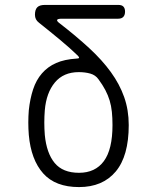

<svg xmlns="http://www.w3.org/2000/svg" viewBox="-20 -750 640 780"><path d="M224 -654Q291 -602 343 -554Q395 -506 430.5 -457Q466 -408 484.5 -355.5Q503 -303 503 -242Q503 -116 450 -53Q397 10 301 10Q205 10 155.5 -45.5Q106 -101 97 -202Q95 -227 95 -252Q95 -277 97 -302Q102 -349 114.5 -387Q127 -425 150.5 -452Q174 -479 208 -494Q242 -509 291 -512Q300 -512 301 -515Q302 -518 296 -524Q265 -554 226 -586.5Q187 -619 138 -658Q130 -664 126 -672Q122 -680 122 -690Q122 -711 131.5 -720.5Q141 -730 162 -730H461Q475 -730 481.5 -723Q488 -716 488 -703Q488 -689 481 -681.5Q474 -674 460 -674H231Q214 -674 212 -669Q210 -664 224 -654ZM380 -428Q368 -445 347 -451Q326 -457 300 -457Q238 -457 203 -415Q168 -373 162 -302Q160 -277 160 -252Q160 -227 162 -202Q169 -128 202 -88Q235 -48 301 -48Q367 -48 402 -95.5Q437 -143 437 -242Q437 -271 434.5 -295.5Q432 -320 425.5 -341.5Q419 -363 408 -384Q397 -405 380 -428Z"/></svg>

Font: Maple Mono NL ExtraLight
Style: Regular
Weight: 275
Monospace: yes
Designer: subframe7536
Version: Version 7.000